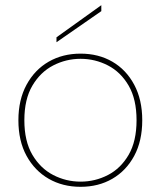

<svg xmlns="http://www.w3.org/2000/svg" viewBox="-20 -714 621 741"><path d="M371 -694V-671L198 -551V-570ZM291 7Q222 7 168 -24Q114 -55 82.5 -112.5Q51 -170 51 -250Q51 -329 82.5 -387Q114 -445 168 -476Q222 -507 291 -507Q360 -507 413.5 -476Q467 -445 498 -387Q529 -329 529 -250Q529 -170 498 -112.5Q467 -55 413.5 -24Q360 7 291 7ZM291 -13Q347 -13 396.5 -38.5Q446 -64 476.5 -116.5Q507 -169 507 -250Q507 -331 476.5 -383.5Q446 -436 396.5 -461.5Q347 -487 291 -487Q235 -487 185.5 -461.5Q136 -436 105 -383.5Q74 -331 74 -250Q74 -169 105 -116.5Q136 -64 185.5 -38.5Q235 -13 291 -13Z"/></svg>

Font: Albert Sans Thin
Style: Regular
Weight: 250
Designer: Andreas Rasmussen
Foundry: a.Foundry
Version: Version 1.025